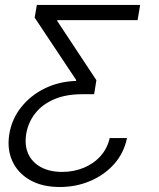

<svg xmlns="http://www.w3.org/2000/svg" viewBox="-20 -561 644 776"><path d="M221.7 194.8Q150.4 194.8 101.3 166.7Q52.2 138.7 30 90.3Q7.8 42 17.6 -19Q27.8 -80.6 66.2 -128.4Q104.5 -176.3 161.9 -204.1Q219.2 -231.9 287.1 -233.9L288.1 -237.3L120.1 -489.7L128.9 -541H546.4L536.1 -479.5H211.9L211.4 -476.1L369.6 -236.8L360.4 -180.2H311.5Q246.6 -180.2 198.7 -159.7Q150.9 -139.2 122.3 -102.8Q93.8 -66.4 85.9 -19.5Q78.6 26.4 94.2 60.8Q109.9 95.2 145.3 114.5Q180.7 133.8 231.4 133.8Q278.8 133.8 319.1 116.9Q359.4 100.1 386.7 69.3Q414.1 38.6 423.3 -2.9H493.2Q481 57.1 441.7 101.6Q402.3 146 345 170.4Q287.6 194.8 221.7 194.8Z"/></svg>

Font: Inter 17pt Light
Style: Italic
Weight: 300
Italic angle: -9.3988°
Version: Version 4.001;git-66647c0bb